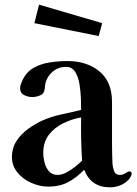

<svg xmlns="http://www.w3.org/2000/svg" viewBox="-20 -799 584 821"><path d="M331 -112Q328 -159 327 -205Q326 -251 327 -297Q287 -290 249.5 -271.5Q212 -253 188.5 -222Q165 -191 165 -145Q165 -126 170.5 -104Q176 -82 189.5 -66.5Q203 -51 227 -51Q244 -51 264 -61.5Q284 -72 302 -86.5Q320 -101 331 -112ZM543 -56Q543 -52 539.5 -45Q536 -38 533 -34Q500 2 450 2Q369 2 340 -73Q307 -39 271 -20Q235 -1 187 -1Q151 -1 115 -16.5Q79 -32 55 -61Q31 -90 31 -128Q31 -166 50.5 -196Q70 -226 100.5 -248Q131 -270 162 -284Q201 -301 243.5 -310Q286 -319 327 -329Q327 -346 326 -376.5Q325 -407 320 -438.5Q315 -470 301.5 -491.5Q288 -513 262 -513Q231 -513 208 -495Q185 -477 176 -449Q173 -440 172.5 -431Q172 -422 170 -413Q167 -397 150 -390.5Q133 -384 119 -384Q100 -384 83 -392.5Q66 -401 66 -422Q66 -430 68.5 -437Q71 -444 74 -451Q90 -489 121.5 -507.5Q153 -526 192.5 -532Q232 -538 268 -538Q352 -538 405.5 -493.5Q459 -449 459 -363Q459 -320 459 -276.5Q459 -233 459 -189Q459 -166 459.5 -143.5Q460 -121 461 -98Q462 -83 468 -67Q474 -51 493 -51Q501 -51 507 -53.5Q513 -56 519 -60Q523 -62 526.5 -64Q530 -66 534 -66Q543 -66 543 -56ZM417 -700 402 -645 127 -700 147 -779Z"/></svg>

Font: Kaisei Tokumin ExtraBold
Style: Regular
Weight: 800
Designer: Font-Kai, 金井和夫
Foundry: KAZUO KANAI
Version: Version 5.003